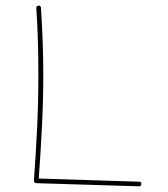

<svg xmlns="http://www.w3.org/2000/svg" viewBox="-20 -671 604 689"><path d="M118.2 -650.9Q114.7 -650.4 112.3 -648.2Q109.9 -646 110.4 -642.1Q114.3 -581.1 116 -522.2Q117.7 -463.4 117.7 -405.3Q117.7 -309.1 113.3 -214.1Q108.9 -119.1 101.6 -22.5Q101.6 -20 102.5 -18.1Q103.5 -16.1 105.7 -14.9Q107.9 -13.7 109.9 -13.7L479 -2.4Q482.9 -2.4 485.1 -4.9Q487.3 -7.3 487.3 -10.7Q487.3 -14.6 485.1 -16.8Q482.9 -19 479 -19L119.1 -30.3Q126 -125 130.6 -218Q135.3 -311 135.3 -405.3Q135.3 -463.4 133.1 -522.7Q130.9 -582 127 -643.1Q126.5 -647 124.3 -649.2Q122.1 -651.4 118.2 -650.9Z"/></svg>

Font: Mikhak VF
Style: Regular
Weight: 100
Designer: Amin Abedi
Version: Version 3.001